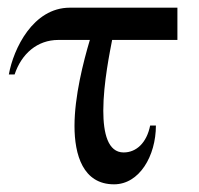

<svg xmlns="http://www.w3.org/2000/svg" viewBox="-20 -470 517 500"><path d="M442 -366V-450H162C66 -450 15 -343 3 -276H18C36 -330 77 -366 132 -366H214C197 -309 174 -219 174 -142C174 -67 196 10 277 10C343 10 386 -64 386 -143H371C362 -98 335 -73 302 -73C261 -73 249 -123 249 -182C249 -254 267 -339 272 -366Z"/></svg>

Font: STIXGeneral
Style: Regular
Weight: 400
Designer: MicroPress Inc., with final additions and corrections provided by Coen Hoffman, Elsevier (retired)
Version: Version 1.1.0